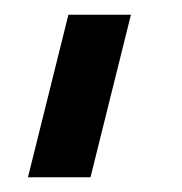

<svg xmlns="http://www.w3.org/2000/svg" viewBox="-20 -144 247 261"><path d="M73 -124H158L103 97H18Z"/></svg>

Font: Zilla Slab Medium
Style: Regular
Weight: 500
Designer: Typotheque.com
Foundry: Typotheque type foundry
Version: Version 1.1; 2017